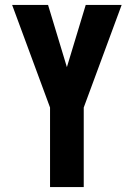

<svg xmlns="http://www.w3.org/2000/svg" viewBox="-20 -540 540 775"><path d="M182 215V-106L29 -520H174L250 -269L326 -520H471L318 -106V215Z"/></svg>

Font: Iosevka SS18 Heavy
Style: Regular
Weight: 900
Monospace: yes
Designer: Belleve Invis
Foundry: Belleve Invis
Version: Version 25.1.1; ttfautohint (v1.8.4)